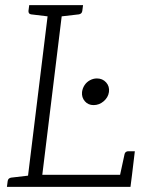

<svg xmlns="http://www.w3.org/2000/svg" viewBox="-20 -729 570 749"><path d="M84 0 171 -709H226L145 -47H495L489 0ZM445 -31 466 -128Q467 -133 471 -136Q475 -139 480 -139H506L495 -47ZM7 0 10 -23Q11 -29 14.5 -32Q18 -35 23 -36L100 -45L101 0ZM188 -709 176 -664 101 -673Q96 -674 93.5 -677Q91 -680 91 -686L94 -709ZM304 -709 301 -686Q300 -680 296.5 -677Q293 -674 288 -673L210 -664V-709ZM300 -370Q302 -385 310 -397Q318 -409 331 -416Q344 -423 358 -423Q380 -423 394 -407.5Q408 -392 405 -370Q402 -349 384.5 -334Q367 -319 345 -319Q324 -319 311 -334Q298 -349 300 -370Z"/></svg>

Font: Aleo Light
Style: Italic
Weight: 300
Italic angle: -7°
Designer: Alessio Laiso
Foundry: Alessio Laiso
Version: Version 2.001;gftools[0.9.29]